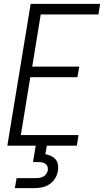

<svg xmlns="http://www.w3.org/2000/svg" viewBox="-20 -755 540 995"><path d="M18 0 139 -735H499L490 -680H191L147 -410H391L381 -355H137L88 -55H387L378 0ZM57 220 66 168H166Q176 168 185.5 166.5Q195 165 204.5 160Q214 155 220 146Q226 137 228 127Q229 117 226 108Q223 99 215.5 94Q208 89 199 87Q190 85 180 85H151L165 0H223L215 44Q231 47 245 53.5Q259 60 268.5 71.5Q278 83 280.5 99Q283 115 280 131Q277 151 265.5 169.5Q254 188 236 200Q218 212 197.5 216Q177 220 157 220Z"/></svg>

Font: Iosevka Term Curly Light
Style: Italic
Weight: 300
Italic angle: -9°
Designer: Belleve Invis
Foundry: Belleve Invis
Version: Version 32.3.0